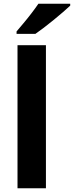

<svg xmlns="http://www.w3.org/2000/svg" viewBox="-20 -1000 393 1020"><path d="M224 0H73V-760H224ZM353 -970Q338 -956 315 -936Q292 -916 265 -894Q238 -872 212.5 -852.5Q187 -833 168 -820H68V-833Q84 -852 105.5 -877.5Q127 -903 148 -930.5Q169 -958 184 -980H353Z"/></svg>

Font: Noto Sans Thai Looped
Style: Bold
Weight: 700
Designer: Sasikarn Vongin, Ben Mitchell
Foundry: The Fontpad Ltd
Version: Version 1.001; ttfautohint (v1.8.4.7-5d5b)